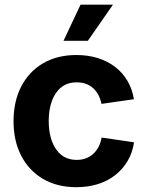

<svg xmlns="http://www.w3.org/2000/svg" viewBox="-20 -779 621 810"><path d="M302.2 10.7Q221.2 10.7 161.6 -24.2Q102.1 -59.1 69.6 -121.8Q37.1 -184.6 37.1 -267.6Q37.1 -351.1 69.6 -414.1Q102.1 -477.1 161.6 -512Q221.2 -546.9 302.2 -546.9Q351.6 -546.9 392.8 -533.9Q434.1 -521 465.8 -496.6Q497.6 -472.2 517.8 -437.7Q538.1 -403.3 544.9 -360.4L408.2 -340.8Q403.8 -361.8 395 -378.4Q386.2 -395 373 -407Q359.9 -418.9 342.5 -425.3Q325.2 -431.6 303.7 -431.6Q265.1 -431.6 239 -411.1Q212.9 -390.6 199.2 -353.8Q185.5 -316.9 185.5 -268.1Q185.5 -219.7 199.2 -182.9Q212.9 -146 239 -125.2Q265.1 -104.5 303.7 -104.5Q325.2 -104.5 342.5 -111.1Q359.9 -117.7 373.3 -129.9Q386.7 -142.1 395.8 -159.4Q404.8 -176.8 408.7 -198.7L545.4 -178.7Q539.1 -135.3 518.8 -100.6Q498.5 -65.9 466.8 -40.8Q435.1 -15.6 393.3 -2.4Q351.6 10.7 302.2 10.7ZM248 -606.9 319.8 -759.3H456.5L350.6 -606.9Z"/></svg>

Font: Inter 18pt
Style: Bold
Weight: 700
Designer: Rasmus Andersson
Foundry: rsms
Version: Version 4.001;git-66647c0bb